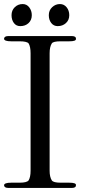

<svg xmlns="http://www.w3.org/2000/svg" viewBox="-20 -930 424 948"><path d="M355 -15Q355 -2 334 -2H22Q1 -2 0 -15Q0 -28 36 -28H77Q112 -28 121 -39Q131 -55 131 -87V-667Q131 -700 121 -716Q112 -726 77 -726H36Q0 -726 0 -739Q1 -752 22 -752H334Q355 -752 355 -739Q356 -732 347.5 -729Q339 -726 321 -726H279Q243 -726 236 -716Q225 -699 225 -667V-87Q225 -56 236 -39Q244 -28 279 -28H321Q339 -28 347.5 -25Q356 -22 355 -15ZM322 -855Q322 -831 305.5 -816Q289 -801 265 -801Q245 -801 233 -816.5Q221 -832 221 -855Q221 -879 237.5 -894.5Q254 -910 276 -910Q296 -910 309 -894Q322 -878 322 -855ZM137 -855Q137 -831 121 -816Q105 -801 80 -801Q60 -801 48.5 -816.5Q37 -832 37 -855Q37 -879 53 -894.5Q69 -910 92 -910Q112 -910 124.5 -893.5Q137 -877 137 -855Z"/></svg>

Font: GFS Gazis
Style: Regular
Weight: 400
Designer: George Matthiopoulos
Foundry: George Matthiopoulos
Version: Version 1.0